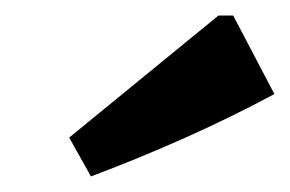

<svg xmlns="http://www.w3.org/2000/svg" viewBox="-20 -775 373 247"><path d="M97 -548 69 -598 261 -755H280L333 -654Q275 -623 216.5 -597Q158 -571 97 -548Z"/></svg>

Font: Piazzolla SC
Style: Bold Italic
Weight: 700
Italic angle: -11.3°
Designer: Juan Pablo del Peral
Foundry: Huerta Tipografica
Version: Version 1.330